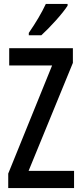

<svg xmlns="http://www.w3.org/2000/svg" viewBox="-20 -960 416 980"><path d="M325 -931V-940H214C193 -895 164 -846 127 -792V-780H191C233 -818 300 -891 325 -931ZM358 0V-88H126L352 -639V-714H27V-626H246L22 -74V0Z"/></svg>

Font: Noto Sans Malayalam ExtraCondensed Medium
Style: Regular
Weight: 500
Width: 2
Designer: Jelle Bosma - Monotype Design Team
Foundry: Monotype Imaging Inc.
Version: Version 2.104